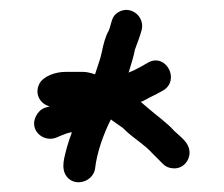

<svg xmlns="http://www.w3.org/2000/svg" viewBox="-20 -547 455 390"><path d="M365 -237C365 -258 345 -270 334 -281C319 -298 297 -313 280 -328L266 -340C267 -341 268 -341 269 -341C278 -346 288 -351 298 -356L311 -363C347 -384 317 -440 281 -420L267 -412C258 -407 250 -403 242 -400C242 -399 242 -399 241 -399C242 -400 242 -401 242 -402C247 -419 251 -430 254 -446C259 -460 264 -472 268 -487C274 -515 244 -537 220 -522C206 -514 207 -500 201 -485C194 -473 190 -457 187 -442C184 -427 178 -412 173 -396C164 -399 156 -401 148 -401H113C92 -401 68 -392 60 -377C49 -355 63 -335 81 -331L71 -328C63 -325 57 -319 53 -311C39 -283 67 -258 93 -267L105 -272C112 -275 118 -277 123 -278H126C122 -268 119 -258 116 -248C111 -228 103 -206 115 -189C132 -166 169 -178 173 -204C177 -239 191 -276 205 -304H206L207 -303L224 -291C229 -288 233 -284 237 -280C252 -266 275 -252 289 -236L311 -214C317 -208 325 -205 334 -205C352 -205 365 -220 365 -237Z"/></svg>

Font: Electronic
Style: SeBd
Weight: 600
Version: Version 1.011